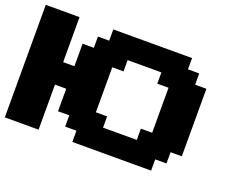

<svg xmlns="http://www.w3.org/2000/svg" viewBox="-100 -813 1263 1002"><g transform="rotate(20 531.0 -312.5)"><path d="M375 0H812.5V-62.5H875V-125H937.5V-500H875V-562.5H812.5V-625H375V-562.5H312.5V-500H250V-375H187.5V-625H0V0H187.5V-250H250V-125H312.5V-62.5H375ZM687.5 -125H500V-187.5H437.5V-437.5H500V-500H687.5V-437.5H750V-187.5H687.5Z"/></g></svg>

Font: Faithful 32x
Style: Semibold
Weight: 400
Foundry: Faithful Resource Pack
Version: Version 1.0; January 27, 2023